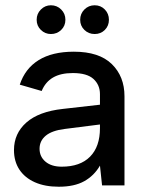

<svg xmlns="http://www.w3.org/2000/svg" viewBox="-20 -703 554 728"><path d="M203 5Q150 5 112 -12Q74 -29 53.5 -60Q33 -91 33 -134Q33 -197 80 -238.5Q127 -280 218 -290L359 -306V-346Q359 -381 334.5 -403.5Q310 -426 256 -426Q210 -426 181 -409Q152 -392 138 -358L55 -382Q75 -443 126.5 -475Q178 -507 260 -507Q356 -507 404 -460Q452 -413 452 -338V0H367L359 -75Q337 -37 299.5 -16Q262 5 203 5ZM214 -71Q284 -71 321.5 -109Q359 -147 359 -217V-231L225 -214Q177 -208 153.5 -188.5Q130 -169 130 -139Q130 -109 152.5 -90Q175 -71 214 -71ZM173 -574Q151 -574 135 -589.5Q119 -605 119 -628Q119 -651 135 -667Q151 -683 173 -683Q196 -683 212 -667Q228 -651 228 -628Q228 -605 212 -589.5Q196 -574 173 -574ZM339 -574Q316 -574 300 -589.5Q284 -605 284 -628Q284 -651 300 -667Q316 -683 339 -683Q362 -683 377.5 -667Q393 -651 393 -628Q393 -605 377.5 -589.5Q362 -574 339 -574Z"/></svg>

Font: Envelope Sans Variable
Style: Regular
Weight: 500
Designer: Andreas Rasmussen / Norman Anderson
Foundry: mail.de GmbH
Version: Version 1.150